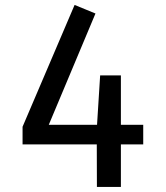

<svg xmlns="http://www.w3.org/2000/svg" viewBox="-20 -739 655 759"><path d="M457.9 -441V-245.6H546.2V-168.2H457.9V0H363.1L362.6 -168.2H69.2V-237.9L274.9 -719.5L357.4 -685.6L172.8 -245.6H363.6L375.9 -441Z"/></svg>

Font: Fira Code Retina
Style: Regular
Weight: 450
Monospace: yes
Designer: Carrois Corporate, Edenspiekermann AG, Nikita Prokopov
Foundry: Carrois Corporate, Edenspiekermann AG, Nikita Prokopov
Version: Version 6.002